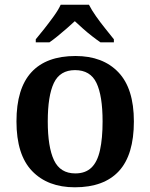

<svg xmlns="http://www.w3.org/2000/svg" viewBox="-20 -786 639 816"><path d="M298 10Q183 10 116.5 -59Q50 -128 50 -270Q50 -410 113.5 -479Q177 -548 301 -548Q417 -548 483 -479Q549 -410 549 -270Q549 -128 485.5 -59Q422 10 298 10ZM300 -49Q343 -49 368.5 -73.5Q394 -98 405 -148Q416 -198 416 -270Q416 -379 390 -433.5Q364 -488 299 -488Q235 -488 209 -433.5Q183 -379 183 -270Q183 -161 209.5 -105Q236 -49 300 -49ZM132 -619Q148 -638 168.5 -664Q189 -690 208.5 -717Q228 -744 238 -766H358Q369 -744 388 -717Q407 -690 428 -664Q449 -638 464 -619V-606H407Q391 -617 371 -632.5Q351 -648 332 -665Q313 -682 298 -696Q283 -682 263.5 -665Q244 -648 225 -632.5Q206 -617 190 -606H132Z"/></svg>

Font: Noto Serif Bengali SemiBold
Style: Regular
Weight: 600
Version: Version 2.003